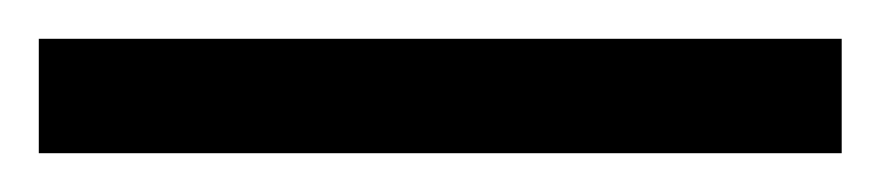

<svg xmlns="http://www.w3.org/2000/svg" viewBox="-25 63 454 99"><path d="M-5 142V83H409V142Z"/></svg>

Font: Noto Serif Hebrew Condensed Black
Style: Regular
Weight: 900
Width: 3
Designer: Monotype Design Team
Foundry: Monotype Imaging Inc.
Version: Version 2.004; ttfautohint (v1.8.4.7-5d5b)